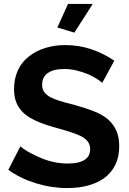

<svg xmlns="http://www.w3.org/2000/svg" viewBox="-20 -943 653 971"><path d="M324 -923 270 -804 356 -778 449 -923ZM310 -715Q256 -715 209 -700.5Q162 -686 127 -658Q90 -630 70.5 -587.5Q51 -545 51 -492Q51 -452 63.5 -422.5Q76 -393 101 -370Q145 -330 252 -300L273 -294Q356 -271 386 -256Q411 -244 423.5 -227.5Q436 -211 436 -189Q436 -116 322 -116Q246 -116 171 -151Q140 -165 116.5 -179Q93 -193 83 -203L22 -84Q84 -40 162 -16Q240 8 320 8Q433 8 504 -40Q541 -66 562 -107Q583 -148 583 -203Q583 -250 567.5 -284Q552 -318 522 -343Q494 -365 454.5 -380.5Q415 -396 355 -413Q309 -424 281 -433Q253 -442 234 -452Q213 -464 203 -478.5Q193 -493 193 -514Q193 -553 221.5 -573.5Q250 -594 306 -594Q362 -594 427 -567Q451 -556 470 -544Q489 -532 497 -524L558 -636Q506 -672 443 -693.5Q380 -715 310 -715Z"/></svg>

Font: RT Raleway Bold
Style: Regular
Weight: 400
Designer: Matt McInerney, Pablo Impallari, Rodrigo Fuenzalida — Edited by Milan Moffatt in April 2016
Foundry: Matt McInerney, Pablo Impallari, Rodrigo Fuenzalida — Edited by Milan Moffatt in April 2016
Version: Version 3.001